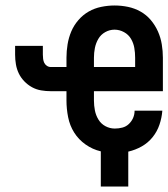

<svg xmlns="http://www.w3.org/2000/svg" viewBox="-20 -548 613 699"><path d="M347 131V3Q317 -4 291.5 -22Q266 -40 250 -65.5Q234 -91 228 -121.5Q222 -152 222 -182V-216H165Q147 -216 129.5 -219Q112 -222 96.5 -230.5Q81 -239 68.5 -252Q56 -265 48.5 -280.5Q41 -296 38 -313.5Q35 -331 35 -349V-381H136V-349Q136 -341 137 -333.5Q138 -326 141 -319.5Q144 -313 150.5 -308.5Q157 -304 165 -304H222V-338Q222 -362 226 -386.5Q230 -411 239.5 -433.5Q249 -456 265.5 -475Q282 -494 303 -506Q324 -518 348.5 -523Q373 -528 397 -528Q422 -528 446 -523Q470 -518 491.5 -506Q513 -494 529 -475Q545 -456 555 -433.5Q565 -411 569 -386.5Q573 -362 573 -338V-216H322V-182Q322 -164 325.5 -146Q329 -128 338.5 -112.5Q348 -97 364 -88.5Q380 -80 398 -80Q412 -80 425.5 -83.5Q439 -87 449 -96.5Q459 -106 464.5 -118.5Q470 -131 470 -145H571Q569 -119 560.5 -94Q552 -69 535.5 -48.5Q519 -28 496 -15Q473 -2 447 4V131ZM472 -304V-338Q472 -356 469 -373.5Q466 -391 457 -406.5Q448 -422 431.5 -431Q415 -440 397 -440Q379 -440 363 -431Q347 -422 338 -406.5Q329 -391 325.5 -373.5Q322 -356 322 -338V-304Z"/></svg>

Font: Iosevka Custom Semibold
Style: Regular
Weight: 600
Designer: Belleve Invis
Foundry: Belleve Invis
Version: Version 27.0.2; ttfautohint (v1.8.4)